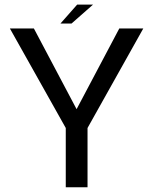

<svg xmlns="http://www.w3.org/2000/svg" viewBox="-20 -796 660 816"><path d="M259.5 0H352V-252L589 -675H487L305.5 -332L124 -675H22L259.5 -252ZM237 -696H284L375.5 -776.5H308Z"/></svg>

Font: Anybody
Style: Regular
Weight: 400
Designer: Tyler Finck
Foundry: Etcetera Type Company
Version: Version 1.110